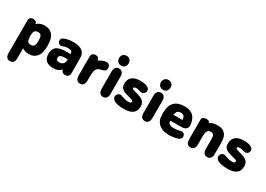

<svg xmlns="http://www.w3.org/2000/svg" viewBox="-1 -1424 3415 2462"><g transform="rotate(30 1706.5 -193.5)"><path d="M162 -365Q156 -390 142.5 -399.5Q129 -409 108 -409Q48 -409 48 -354V130Q48 169 65 190Q82 211 114 211Q145 211 162 190Q179 169 179 130V-18Q197 -4 221.5 3.5Q246 11 276 11Q351 11 392.5 -39.5Q434 -90 434 -183V-217Q434 -310 393.5 -359.5Q353 -409 277 -409Q203 -409 162 -365ZM180 -189 179 -209Q179 -254 194 -274Q209 -294 242 -294Q274 -294 287.5 -274.5Q301 -255 301 -209V-189Q301 -144 286.5 -124Q272 -104 240 -104Q207 -104 194 -122.5Q181 -141 180 -189Z M742 -256Q720 -257 710 -257Q700 -257 695.5 -257Q691 -257 686 -257Q636 -257 600.5 -250Q565 -243 542 -228Q495 -195 495 -118Q495 -55 531 -22Q567 11 635 11Q678 11 706 -0.5Q734 -12 756 -37Q762 -11 775 0Q788 11 811 11Q841 11 858.5 -4.5Q876 -20 876 -46V-225Q876 -282 872 -307Q868 -332 855 -351Q834 -381 795 -395Q756 -409 696 -409Q649 -409 608.5 -399.5Q568 -390 548 -375Q532 -363 532 -337Q532 -317 546.5 -302Q561 -287 581 -287Q588 -287 599 -291Q616 -299 638 -303.5Q660 -308 678 -308Q712 -308 726.5 -297.5Q741 -287 742 -262ZM744 -180V-156Q744 -137 733.5 -122.5Q723 -108 706.5 -100Q690 -92 670 -92Q645 -92 633 -101.5Q621 -111 621 -132Q621 -156 636.5 -166.5Q652 -177 675.5 -179Q699 -181 720 -181Q726 -181 731 -181Q736 -181 744 -180Z M1085 -357Q1080 -385 1066.5 -397Q1053 -409 1029 -409Q1003 -409 986.5 -393.5Q970 -378 970 -354V-70Q970 -31 987 -10Q1004 11 1036 11Q1067 11 1084 -10Q1101 -31 1101 -70V-140Q1101 -211 1119 -241Q1137 -271 1182 -279Q1212 -286 1231.5 -297Q1251 -308 1251 -343Q1251 -368 1235.5 -384Q1220 -400 1196 -400Q1145 -400 1085 -357Z M1378 -598Q1346 -598 1326.5 -578Q1307 -558 1307 -526Q1307 -493 1326 -473Q1345 -453 1378 -453Q1410 -453 1429 -473Q1448 -493 1448 -526Q1448 -558 1429 -578Q1410 -598 1378 -598ZM1310 -70Q1310 -31 1327.5 -10Q1345 11 1376 11Q1407 11 1424.5 -10Q1442 -31 1442 -70V-329Q1442 -367 1424.5 -388Q1407 -409 1376 -409Q1345 -409 1327.5 -388Q1310 -367 1310 -329Z M1685 11Q1858 11 1858 -121Q1858 -172 1831 -199.5Q1804 -227 1734 -245Q1696 -256 1679.5 -261Q1663 -266 1659.5 -270Q1656 -274 1656 -280Q1656 -291 1665.5 -296Q1675 -301 1696 -301Q1708 -301 1718.5 -299Q1729 -297 1741 -292Q1763 -287 1768 -286Q1773 -285 1779 -285Q1799 -285 1815 -301.5Q1831 -318 1831 -340Q1831 -366 1810 -381Q1774 -409 1690 -409Q1612 -409 1570.5 -374.5Q1529 -340 1529 -275Q1529 -231 1550 -208.5Q1571 -186 1604.5 -175Q1638 -164 1676 -154Q1702 -148 1713.5 -143.5Q1725 -139 1728.5 -134.5Q1732 -130 1732 -122Q1732 -97 1691 -97Q1667 -97 1640.5 -103Q1614 -109 1584 -120Q1577 -124 1570.5 -125Q1564 -126 1559 -126Q1537 -126 1521 -109Q1505 -92 1505 -69Q1505 -41 1531 -22Q1573 11 1685 11Z M1998 -598Q1966 -598 1946.5 -578Q1927 -558 1927 -526Q1927 -493 1946 -473Q1965 -453 1998 -453Q2030 -453 2049 -473Q2068 -493 2068 -526Q2068 -558 2049 -578Q2030 -598 1998 -598ZM1930 -70Q1930 -31 1947.5 -10Q1965 11 1996 11Q2027 11 2044.5 -10Q2062 -31 2062 -70V-329Q2062 -367 2044.5 -388Q2027 -409 1996 -409Q1965 -409 1947.5 -388Q1930 -367 1930 -329Z M2278 -158H2441Q2475 -158 2502 -173.5Q2529 -189 2529 -229Q2529 -261 2517.5 -296Q2506 -331 2490 -351Q2444 -409 2344 -409Q2249 -409 2198 -357.5Q2147 -306 2147 -209V-173Q2147 -85 2200.5 -37Q2254 11 2353 11Q2403 11 2445 2Q2487 -7 2505 -22Q2514 -28 2519 -39Q2524 -50 2524 -61Q2524 -83 2509.5 -98Q2495 -113 2475 -113Q2469 -113 2461 -111Q2444 -105 2416 -100.5Q2388 -96 2361 -96Q2321 -96 2299.5 -110Q2278 -124 2278 -151ZM2410 -243H2276Q2280 -281 2296 -297.5Q2312 -314 2345 -314Q2375 -314 2390 -298Q2405 -282 2410 -243Z M2719 -378Q2716 -396 2701.5 -402.5Q2687 -409 2671 -409Q2642 -409 2624 -399.5Q2606 -390 2606 -354V-70Q2606 -31 2623 -10Q2640 11 2672 11Q2703 11 2720 -10Q2737 -31 2737 -70V-183Q2737 -216 2740.5 -237Q2744 -258 2752 -270Q2759 -283 2771.5 -288.5Q2784 -294 2802 -294Q2835 -294 2845 -269Q2850 -259 2851.5 -242Q2853 -225 2853 -200V-70Q2853 -31 2870.5 -10Q2888 11 2919 11Q2950 11 2967.5 -10Q2985 -31 2985 -70V-210Q2985 -250 2982.5 -276Q2980 -302 2974 -319Q2946 -409 2835 -409Q2799 -409 2773 -402Q2747 -395 2719 -378Z M3219 11Q3392 11 3392 -121Q3392 -172 3365 -199.5Q3338 -227 3268 -245Q3230 -256 3213.5 -261Q3197 -266 3193.5 -270Q3190 -274 3190 -280Q3190 -291 3199.5 -296Q3209 -301 3230 -301Q3242 -301 3252.5 -299Q3263 -297 3275 -292Q3297 -287 3302 -286Q3307 -285 3313 -285Q3333 -285 3349 -301.5Q3365 -318 3365 -340Q3365 -366 3344 -381Q3308 -409 3224 -409Q3146 -409 3104.5 -374.5Q3063 -340 3063 -275Q3063 -231 3084 -208.5Q3105 -186 3138.5 -175Q3172 -164 3210 -154Q3236 -148 3247.5 -143.5Q3259 -139 3262.5 -134.5Q3266 -130 3266 -122Q3266 -97 3225 -97Q3201 -97 3174.5 -103Q3148 -109 3118 -120Q3111 -124 3104.5 -125Q3098 -126 3093 -126Q3071 -126 3055 -109Q3039 -92 3039 -69Q3039 -41 3065 -22Q3107 11 3219 11Z"/></g></svg>

Font: Beiruti ExtraBold
Style: Regular
Weight: 800
Designer: Arlette Boutros
Foundry: Boutros
Version: Version 1.41